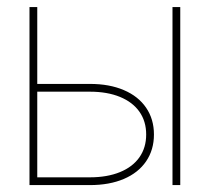

<svg xmlns="http://www.w3.org/2000/svg" viewBox="-20 -536 607 556"><path d="M240.2 -293Q296.9 -293 338.6 -275.1Q380.4 -257.3 403.1 -224.1Q425.8 -190.9 425.8 -146.5Q425.8 -102.1 403.1 -68.8Q380.4 -35.6 338.6 -17.8Q296.9 0 240.2 0H65.4V-515.6H87.9V-22.5H240.2Q290.5 -22.5 327.4 -37.6Q364.3 -52.7 383.8 -80.6Q403.3 -108.4 403.3 -146.5Q403.3 -184.6 383.8 -212.4Q364.3 -240.2 327.4 -255.4Q290.5 -270.5 240.2 -270.5H78.1V-293ZM479.5 -515.6H502V0H479.5Z"/></svg>

Font: Intratopia Thin
Style: Regular
Weight: 100
Designer: Rasmus Andersson
Foundry: rsms
Version: Version 3.000;Glyphs 3.2.3 (3260)